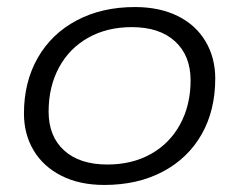

<svg xmlns="http://www.w3.org/2000/svg" viewBox="-20 -515 677 545"><path d="M48 -193Q48 -282 87 -350.5Q126 -419 197.5 -457Q269 -495 363 -495Q433 -495 484.5 -469.5Q536 -444 563.5 -397.5Q591 -351 591 -292Q591 -202 552.5 -134Q514 -66 442.5 -28Q371 10 276 10Q206 10 154.5 -16Q103 -42 75.5 -88Q48 -134 48 -193ZM521 -287Q521 -357 477 -397.5Q433 -438 354 -438Q284 -438 230.5 -408Q177 -378 147.5 -323.5Q118 -269 118 -198Q118 -128 162 -88Q206 -48 285 -48Q355 -48 408.5 -78Q462 -108 491.5 -162.5Q521 -217 521 -287Z"/></svg>

Font: Niramit Light
Style: Italic
Weight: 300
Italic angle: -10°
Designer: Katatrad Aksorn Co.,Ltd.
Foundry: Cadson Demak Co.,Ltd.
Version: Version 1.000; ttfautohint (v1.6)